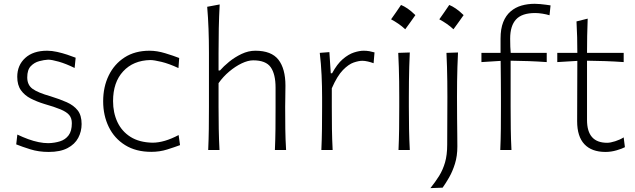

<svg xmlns="http://www.w3.org/2000/svg" viewBox="-20 -785 3323 1005"><path d="M234.9 10.3Q295.4 10.3 333.5 -9.8Q371.6 -29.8 389.4 -63.2Q407.2 -96.7 407.2 -135.7Q407.2 -181.2 386.7 -207.3Q366.2 -233.4 329.6 -249.8Q293 -266.1 244.1 -281.2Q178.2 -299.8 150.4 -320.1Q122.6 -340.3 122.6 -379.9Q122.6 -419.4 141.1 -438.7Q159.7 -458 185.3 -464.8Q210.9 -471.7 231.9 -472.7Q250.5 -472.7 287.6 -462.2Q324.7 -451.7 370.6 -429.2L376 -482.9Q357.4 -490.2 331.8 -498.8Q306.2 -507.3 278.8 -513.4Q251.5 -519.5 226.6 -519.5Q153.3 -519.5 111.8 -481.4Q70.3 -443.4 70.3 -382.8Q70.3 -339.8 89.6 -312.7Q108.9 -285.6 140.9 -269.3Q172.9 -252.9 210.9 -241.2Q265.6 -225.6 297.1 -212.4Q328.6 -199.2 342.3 -182.9Q356 -166.5 356 -140.1Q356 -99.1 339.1 -76.7Q322.3 -54.2 294.4 -45.4Q266.6 -36.6 233.4 -35.6Q209 -35.6 182.4 -41Q155.8 -46.4 127.7 -56.6Q99.6 -66.9 70.8 -80.6L64.9 -29.3Q95.2 -17.1 138.9 -3.4Q182.6 10.3 234.9 10.3Z M772 9.8Q816.4 9.8 855.7 -2.7Q895 -15.1 922.4 -25.4L915 -78.1Q878.4 -58.6 843.8 -48.3Q809.1 -38.1 778.3 -38.1Q709 -39.6 663.3 -68.4Q617.7 -97.2 594.7 -146Q571.8 -194.8 571.8 -255.9Q571.8 -354.5 624.8 -411.6Q677.7 -468.8 766.6 -470.7Q786.1 -470.7 825.4 -461.2Q864.7 -451.7 914.1 -428.7L918 -481.4Q888.2 -493.2 845 -506.3Q801.8 -519.5 762.7 -519.5Q686.5 -519.5 632.3 -484.6Q578.1 -449.7 549.1 -389.9Q520 -330.1 520 -254.9Q520 -180.7 549.3 -120.6Q578.6 -60.5 635 -25.4Q691.4 9.8 772 9.8Z M1069.8 0H1128.9Q1126 -57.1 1125 -109.9Q1124 -162.6 1124 -224.6V-349.6Q1147.9 -383.8 1179.9 -410.6Q1211.9 -437.5 1245.1 -453.4Q1278.3 -469.2 1305.2 -469.2Q1371.6 -469.2 1397 -433.1Q1422.4 -397 1422.4 -326.2V-224.6Q1422.4 -162.6 1421.9 -109.9Q1421.4 -57.1 1418.9 0H1477.5Q1474.1 -57.1 1473.4 -110.1Q1472.7 -163.1 1472.7 -226.1Q1472.7 -247.6 1473.4 -275.9Q1474.1 -304.2 1474.1 -336.9Q1474.1 -425.3 1437.5 -472.4Q1400.9 -519.5 1316.4 -519.5Q1280.3 -519.5 1244.6 -502.7Q1209 -485.8 1179.4 -461.7Q1149.9 -437.5 1131.3 -416H1124V-507.8Q1124 -574.2 1125.2 -636.5Q1126.5 -698.7 1129.9 -761.7L1064.5 -749.5Q1069.3 -693.4 1071.5 -633.3Q1073.7 -573.2 1073.7 -507.8V-226.1Q1073.7 -163.1 1073 -110.1Q1072.3 -57.1 1069.8 0Z M1662.1 0H1721.2Q1718.3 -57.1 1717.5 -109.9Q1716.8 -162.6 1716.8 -224.6V-322.8Q1745.1 -387.7 1774.9 -418.2Q1804.7 -448.7 1831.3 -457.8Q1857.9 -466.8 1876.5 -466.8Q1889.6 -466.8 1905.3 -463.1Q1920.9 -459.5 1935.5 -454.1L1940.4 -510.7Q1927.2 -514.6 1913.1 -517.1Q1898.9 -519.5 1883.3 -519.5Q1861.3 -519.5 1832.8 -510.3Q1804.2 -501 1774.4 -475.6Q1744.6 -450.2 1718.3 -401.4H1711.4L1704.1 -512.2L1653.8 -508.3Q1660.6 -450.7 1663.3 -391.6Q1666 -332.5 1666 -277.3V-226.1Q1666 -163.1 1665.3 -110.1Q1664.6 -57.1 1662.1 0Z M2079.1 -759.1Q2065.7 -739.2 2053.1 -720.9Q2040.5 -702.7 2027 -683.9Q2046.4 -673.7 2065.5 -660.5Q2084.5 -647.4 2101.2 -631.8Q2115.1 -650.6 2128.3 -669.1Q2141.4 -687.6 2154.3 -705.9Q2132.3 -727.4 2113.8 -740Q2095.3 -752.6 2079.1 -759.1ZM2065.9 0H2125Q2122.1 -57.1 2121.1 -110.1Q2120.1 -163.1 2120.1 -226.1V-277.3Q2120.1 -320.8 2120.6 -359.4Q2121.1 -397.9 2122.1 -434.8Q2123 -471.7 2125 -510.3L2064.5 -508.3Q2066.4 -470.2 2067.6 -433.6Q2068.8 -397 2069.3 -358.9Q2069.8 -320.8 2069.8 -277.3V-226.1Q2069.8 -163.1 2069.1 -110.1Q2068.4 -57.1 2065.9 0Z M2331.6 -759.1Q2318.2 -739.2 2305.5 -720.9Q2292.9 -702.7 2279.5 -683.9Q2298.8 -673.7 2317.9 -660.5Q2337 -647.4 2353.6 -631.8Q2367.6 -650.6 2380.7 -669.1Q2393.9 -687.6 2406.8 -705.9Q2384.8 -727.4 2366.2 -740Q2347.7 -752.6 2331.6 -759.1ZM2232.9 199.7 2296.9 197.3Q2313 174.8 2330.8 143.8Q2348.6 112.8 2361.3 72.5Q2374 32.2 2374 -18.1Q2374 -49.8 2373.5 -84.2Q2373 -118.7 2372.6 -165Q2372.1 -211.4 2372.1 -277.3Q2372.1 -320.8 2372.6 -359.4Q2373 -397.9 2374.3 -434.8Q2375.5 -471.7 2377.4 -510.3L2316.9 -508.3Q2318.8 -470.2 2319.8 -433.6Q2320.8 -397 2321.3 -358.9Q2321.8 -320.8 2321.8 -277.3L2320.8 -27.8Q2320.8 25.9 2309.6 64.9Q2298.3 104 2278.6 135.7Q2258.8 167.5 2232.9 199.7Z M2598.6 0H2657.2Q2654.3 -57.1 2653.6 -110.1Q2652.8 -163.1 2652.8 -226.1V-467.3Q2699.7 -466.8 2746.6 -465.1Q2793.5 -463.4 2841.8 -460V-508.3H2653.3Q2651.9 -518.1 2651.1 -540.8Q2650.4 -563.5 2650.4 -583Q2650.4 -649.9 2681.2 -683.3Q2711.9 -716.8 2781.2 -716.8Q2798.8 -716.8 2819.8 -713.4Q2840.8 -710 2856.4 -705.1L2861.8 -756.8Q2852.1 -758.3 2837.4 -760.3Q2822.8 -762.2 2807.4 -763.7Q2792 -765.1 2778.8 -765.1Q2742.2 -765.1 2710 -755.9Q2677.7 -746.6 2652.8 -725.3Q2627.9 -704.1 2614 -669.2Q2600.1 -634.3 2600.1 -583Q2600.1 -563.5 2600.1 -545.2Q2600.1 -526.9 2600.1 -508.3H2500V-460L2600.6 -466.3Q2601.1 -412.6 2601.6 -366.2Q2602.1 -319.8 2602.1 -276.9V-226.1Q2602.1 -163.1 2601.6 -110.1Q2601.1 -57.1 2598.6 0Z M3149.4 10.3Q3178.7 10.3 3207.8 1.7Q3236.8 -6.8 3251 -14.6L3244.6 -65.9Q3225.6 -53.7 3200.2 -45.7Q3174.8 -37.6 3158.2 -37.6Q3105 -37.6 3078.9 -67.4Q3052.7 -97.2 3052.7 -156.7V-467.3Q3099.6 -466.8 3148.4 -465.1Q3197.3 -463.4 3244.6 -460V-508.3H3052.7Q3052.7 -557.6 3053.5 -597.2Q3054.2 -636.7 3056.2 -687.5L2997.6 -672.9Q3000 -630.4 3001 -591.1Q3002 -551.8 3002 -508.3H2897V-460L3002 -466.3Q3002 -407.2 3001.5 -324.5Q3001 -241.7 3001 -150.4Q3001 -70.3 3039.1 -30Q3077.1 10.3 3149.4 10.3Z"/></svg>

Font: Pinar-VF-FD
Style: Regular
Weight: 300
Designer: Amin Abedi
Version: Version 3.0